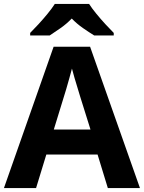

<svg xmlns="http://www.w3.org/2000/svg" viewBox="-20 -954 730 974"><path d="M527 0 475 -170H215L163 0H0L252 -717H437L690 0ZM387 -463Q382 -480 374 -506Q366 -532 358 -559Q350 -586 345 -606Q340 -586 331.5 -556.5Q323 -527 315.5 -500.5Q308 -474 304 -463L253 -297H439ZM432 -934Q446 -912 468.5 -884.5Q491 -857 515 -831Q539 -805 557 -787V-774H458Q432 -790 401 -811.5Q370 -833 344 -860Q318 -833 288 -812Q258 -791 232 -774H133V-787Q152 -806 175.5 -831.5Q199 -857 221.5 -884.5Q244 -912 258 -934Z"/></svg>

Font: Noto Sans Bamum
Style: Regular
Weight: 400
Designer: Monotype Design Team
Foundry: Monotype Imaging Inc.
Version: Version 2.001